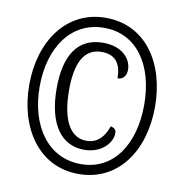

<svg xmlns="http://www.w3.org/2000/svg" viewBox="-82 -802 853 890"><g transform="rotate(10 345.0 -357.5)"><path d="M345 10C532 10 641 -151 641 -358C641 -563 534 -725 346 -725C160 -725 49 -563 49 -358C49 -156 157 10 345 10ZM348 -37C193 -37 98 -173 98 -359C98 -541 190 -678 346 -678C501 -678 590 -544 590 -358C590 -173 502 -37 348 -37ZM351 -105C437 -105 481 -164 481 -205C481 -223 473 -228 455 -234C438 -186 410 -148 354 -148C279 -148 235 -224 235 -366C235 -490 269 -566 354 -566C428 -566 447 -514 447 -458C469 -458 488 -473 488 -506C488 -553 447 -609 354 -609C234 -609 177 -520 177 -364C177 -195 244 -105 351 -105Z"/></g></svg>

Font: Noto Serif Sinhala ExtraCondensed
Style: Bold
Weight: 700
Width: 2
Designer: Jelle Bosma - Monotype Design Team
Foundry: Monotype Imaging Inc.
Version: Version 2.007